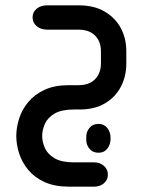

<svg xmlns="http://www.w3.org/2000/svg" viewBox="-20 -410 541 719"><path d="M257 198H333Q354 198 369 211Q384 224 384 244Q384 264 369 276.5Q354 289 333 289H237Q185 289 147.5 272Q110 255 86.5 227Q63 199 52 165.5Q41 132 41 99Q41 68 51.5 34.5Q62 1 85.5 -27.5Q109 -56 146.5 -73.5Q184 -91 237 -91H274Q301 -91 319.5 -101Q338 -111 348 -129.5Q358 -148 358 -173V-217Q358 -243 348 -261Q338 -279 319.5 -289Q301 -299 274 -299H156Q133 -299 117.5 -312Q102 -325 102 -345Q102 -365 117.5 -377.5Q133 -390 156 -390H275Q332 -390 371.5 -367Q411 -344 432 -305.5Q453 -267 453 -218V-172Q453 -124 432.5 -85Q412 -46 373 -23Q334 0 279 0H257Q211 0 185 15Q159 30 148.5 53Q138 76 138 99Q138 122 148.5 145Q159 168 185 183Q211 198 257 198ZM303 106Q302 85 314.5 69.5Q327 54 349 54Q370 54 382 69.5Q394 85 394 106V110Q394 131 382 146.5Q370 162 349 162Q327 162 314.5 146.5Q302 131 303 110Z"/></svg>

Font: Beiruti SemiBold
Style: Regular
Weight: 600
Designer: Arlette Boutros
Foundry: Boutros
Version: Version 1.41